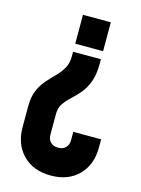

<svg xmlns="http://www.w3.org/2000/svg" viewBox="-116 -617 659 899"><g transform="rotate(15 213.0 -167.0)"><path d="M307 -371V-350Q307 -295 293.2 -259.5Q279.5 -224 259 -200.2Q238.5 -176.5 218 -157.8Q197.5 -139 183.8 -118.8Q170 -98.5 170 -69V31Q170 53.5 183 67.2Q196 81 220 81Q244 81 257 67.2Q270 53.5 270 31V-9H405V31Q405 114 355 165Q305 216 220 216Q135.5 216 85.2 165Q35 114 35 31V-69Q35 -116.5 48.8 -148Q62.5 -179.5 83 -202.5Q103.5 -225.5 124 -246Q144.5 -266.5 158.2 -290.8Q172 -315 172 -350V-371ZM307 -550V-410H172V-550Z"/></g></svg>

Font: Mohave Light
Style: Regular
Weight: 300
Designer: Gumpita Rahayu
Foundry: Tokotype
Version: Version 2.003